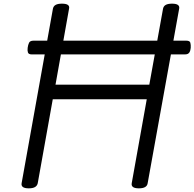

<svg xmlns="http://www.w3.org/2000/svg" viewBox="-20 -1014 1061 1048"><path d="M137 14Q93 14 98 -14L269 -967Q272 -981 284 -987.5Q296 -994 318 -994Q363 -994 357 -967L283 -552H795L870 -967Q873 -981 885 -987.5Q897 -994 919 -994Q963 -994 958 -967L786 -14Q784 0 772 7Q760 14 738 14Q694 14 699 -14L781 -472H268L186 -14Q183 0 171 7Q159 14 137 14ZM154 -717Q136 -717 132.5 -727.5Q129 -738 131 -753Q133 -769 138.5 -780.5Q144 -792 163 -792H997Q1016 -792 1019 -780.5Q1022 -769 1021 -753Q1020 -738 1013.5 -727.5Q1007 -717 989 -717Z"/></svg>

Font: Playwrite DE VA
Style: Regular
Weight: 400
Designer: Veronika Burian, José Scaglione
Foundry: TypeTogether
Version: Version 1.002